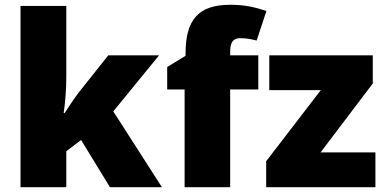

<svg xmlns="http://www.w3.org/2000/svg" viewBox="-20 -785 1619 805"><path d="M258 -461V-760H66V0H258V-151L320 -198L441 0H659L455 -318L647 -553H434L310 -397C292 -374 266 -334 251 -311H247C254 -356 258 -416 258 -461Z M1063 -410V-553H945V-568C945 -608 958 -625 987 -625C1014 -625 1037 -620 1056 -615L1097 -739C1046 -756 1003 -765 946 -765C812 -765 758 -703 758 -560V-551L681 -504V-410H754V0H945V-410Z M1554 0V-146H1324L1543 -435V-553H1109V-407H1325L1096 -109V0Z"/></svg>

Font: Noto Sans Sinhala UI Black
Style: Regular
Weight: 900
Designer: Jelle Bosma - Monotype Design Team
Foundry: Monotype Imaging Inc.
Version: Version 2.006